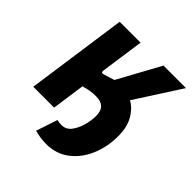

<svg xmlns="http://www.w3.org/2000/svg" viewBox="-180 -635 911 911"><g transform="rotate(45 275.5 -179.5)"><path d="M269 149Q246 149 225.5 145.5Q205 142 191 138L227 30Q233 32 242 33Q251 34 256 34Q287 34 305.5 10Q324 -14 333.5 -48.5Q343 -83 343 -113Q343 -147 326 -163Q309 -179 276 -179Q254 -179 235 -175.5Q216 -172 197 -166L209 -292L215 -288Q212 -273 232 -279L287 -296Q299 -298 310 -298Q321 -298 331 -298Q370 -298 405 -278.5Q440 -259 462.5 -219Q485 -179 485 -119Q485 -47 459 14Q433 75 384.5 112Q336 149 269 149ZM34 0 106 -508H246L174 0ZM376 -236 278 -285 400 -508H551Z"/></g></svg>

Font: Finlandica SemiBold
Style: Italic
Weight: 600
Italic angle: -8°
Designer: Niklas Ekholm, Juho Hiilivirta, Jaakko Suomalainen
Foundry: Helsinki Type Studio
Version: Version 1.063